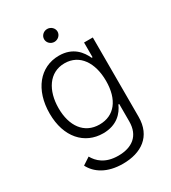

<svg xmlns="http://www.w3.org/2000/svg" viewBox="-224 -844 1048 1174"><g transform="rotate(-30 300.5 -257.0)"><path d="M291.5 215.9C420.8 215.9 516.7 152.7 516.7 14.2V-545.5H454.9V-441.4H448.5C426.1 -490.4 381 -552.9 280.9 -552.9C146 -552.9 55.4 -440 55.4 -274.1C55.4 -106.9 149.1 -5.7 279.8 -5.7C377.8 -5.7 425.8 -62.5 447.4 -112.6H453.1V10.3C453.1 111.9 388.1 159.1 291.5 159.1C198.2 159.1 153.4 114 130.3 72.4L78.5 106.5C110.4 169 180 215.9 291.5 215.9ZM287.3 -63.6C179 -63.6 119 -150.2 119 -275.2C119 -398.1 177.9 -495.4 287.3 -495.4C394.2 -495.4 454.2 -403.1 454.2 -275.2C454.2 -143.5 392.4 -63.6 287.3 -63.6ZM300.4 -639.2C326.3 -639.2 348 -659.8 348 -684.7C348 -709.5 326.3 -730.1 300.4 -730.1C274.5 -730.1 253.2 -709.5 253.2 -684.7C253.2 -659.8 274.5 -639.2 300.4 -639.2Z"/></g></svg>

Font: Karasuma Gothic
Style: Light
Weight: 300
Designer: Rasmus Andersson / Ryoko Nishizuka
Foundry: rsms
Version: Version 1.00